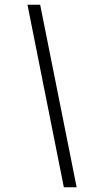

<svg xmlns="http://www.w3.org/2000/svg" viewBox="-20 -731 427 812"><path d="M96.2 -710.9H149.9L304.2 61H250Z"/></svg>

Font: RobotoInd Light
Style: Italic
Weight: 300
Italic angle: -12°
Designer: Google
Version: Version 2.001151; 2014